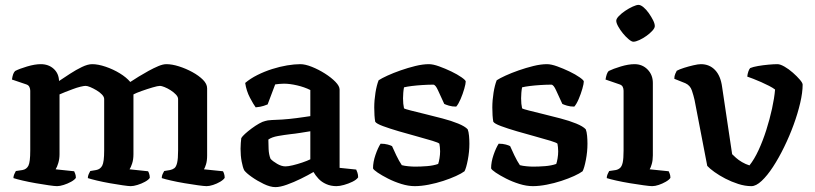

<svg xmlns="http://www.w3.org/2000/svg" viewBox="-20 -763 3342 787"><path d="M214 0Q204 0 180 -3.5Q156 -7 127 -12Q98 -17 72.5 -23Q47 -29 35 -33Q35 -41 38.5 -49Q42 -57 45 -62L72 -66Q89 -69 96.5 -84Q104 -99 104 -146V-391Q104 -399 100.5 -406.5Q97 -414 88 -417L29 -437Q31 -451 34 -459Q37 -467 42 -472Q59 -481 91 -490.5Q123 -500 147 -500Q179 -500 200 -481Q221 -462 222 -431Q243 -445 267.5 -461Q292 -477 316 -488.5Q340 -500 358 -500Q382 -500 413 -489.5Q444 -479 471 -462.5Q498 -446 514 -427Q529 -437 548.5 -449Q568 -461 589 -472.5Q610 -484 629 -492Q648 -500 662 -500Q685 -500 713.5 -491Q742 -482 768.5 -467.5Q795 -453 812 -436Q829 -419 829 -401V-126Q829 -104 824.5 -89.5Q820 -75 816 -69L894 -61Q896 -58 898.5 -50.5Q901 -43 901 -34Q896 -26 882.5 -18Q869 -10 853.5 -5Q838 0 827 0Q817 0 792 -3.5Q767 -7 737 -12Q707 -17 681 -23Q655 -29 643 -33Q643 -42 646.5 -49.5Q650 -57 653 -62L677 -66Q687 -68 694.5 -73.5Q702 -79 706 -95.5Q710 -112 710 -146V-357Q710 -366 701 -375.5Q692 -385 679.5 -393Q667 -401 654.5 -406Q642 -411 636 -411Q627 -411 605 -404.5Q583 -398 560.5 -390Q538 -382 527 -376V-131Q527 -109 521.5 -92.5Q516 -76 511 -69L587 -61Q589 -58 591.5 -50.5Q594 -43 594 -34Q589 -26 574.5 -18Q560 -10 543.5 -5Q527 0 516 0Q507 0 483 -3.5Q459 -7 430.5 -12Q402 -17 377 -23Q352 -29 340 -33Q340 -41 343.5 -49Q347 -57 350 -62L374 -66Q391 -69 399 -84Q407 -99 407 -146V-357Q407 -366 398 -375.5Q389 -385 375.5 -393Q362 -401 350 -406Q338 -411 331 -411Q324 -411 309.5 -407.5Q295 -404 278 -397.5Q261 -391 246.5 -385.5Q232 -380 224 -376V-131Q224 -112 219 -95Q214 -78 208 -69L284 -61Q286 -57 288.5 -50Q291 -43 291 -34Q286 -26 271.5 -18Q257 -10 241 -5Q225 0 214 0Z M1109 4Q1088 4 1061 -9Q1034 -22 1011.5 -38Q989 -54 981 -65Q975 -77 970.5 -101Q966 -125 966 -153Q966 -166 967 -177Q968 -188 969 -197Q973 -204 984.5 -214.5Q996 -225 1011.5 -236.5Q1027 -248 1042 -256.5Q1057 -265 1067 -267Q1075 -270 1094 -271Q1113 -272 1136 -273Q1151 -274 1166 -275.5Q1181 -277 1196 -279Q1211 -281 1225 -283Q1239 -285 1252 -287V-394Q1228 -406 1198 -413Q1168 -420 1144 -420Q1135 -420 1124.5 -419Q1114 -418 1108 -417L1077 -335Q1072 -333 1060.5 -329Q1049 -325 1028 -323Q1019 -335 1004.5 -362.5Q990 -390 985 -423Q1006 -441 1035 -455.5Q1064 -470 1095.5 -480Q1127 -490 1157 -495Q1187 -500 1211 -500Q1231 -500 1258.5 -489Q1286 -478 1312 -461.5Q1338 -445 1355 -427.5Q1372 -410 1372 -396V-75L1440 -68Q1442 -64 1445 -55.5Q1448 -47 1448 -36Q1441 -26 1424.5 -18Q1408 -10 1390 -5Q1372 0 1359 0Q1336 0 1317 -8.5Q1298 -17 1285.5 -30.5Q1273 -44 1265 -58Q1243 -45 1213.5 -30.5Q1184 -16 1156 -6Q1128 4 1109 4ZM1150 -81Q1161 -81 1180 -85.5Q1199 -90 1219.5 -97Q1240 -104 1252 -110V-225Q1233 -222 1211.5 -218.5Q1190 -215 1170 -213Q1145 -210 1119.5 -205.5Q1094 -201 1080 -191Q1080 -175 1081 -152Q1082 -129 1089 -112Q1098 -102 1116 -91.5Q1134 -81 1150 -81Z M1680 0Q1654 0 1625 -9Q1596 -18 1570.5 -31Q1545 -44 1528 -55.5Q1511 -67 1509 -73Q1509 -99 1519 -128Q1529 -157 1540 -174Q1557 -174 1569.5 -170.5Q1582 -167 1587 -164Q1593 -150 1604.5 -126Q1616 -102 1627 -86Q1638 -83 1654 -81.5Q1670 -80 1682 -80Q1704 -80 1730 -82Q1756 -84 1776 -91Q1779 -99 1781.5 -114Q1784 -129 1784 -143Q1784 -151 1783 -160Q1782 -169 1781 -174Q1778 -178 1752 -186Q1726 -194 1689 -204Q1652 -214 1614.5 -225Q1577 -236 1550 -246Q1523 -256 1518 -264Q1516 -275 1515 -290Q1514 -305 1514 -322Q1514 -352 1519 -383Q1524 -414 1532 -434Q1544 -442 1568 -453Q1592 -464 1622 -474.5Q1652 -485 1682.5 -492.5Q1713 -500 1738 -500Q1755 -500 1780 -491Q1805 -482 1830 -470Q1855 -458 1872 -446Q1889 -434 1889 -429Q1889 -420 1883 -399Q1877 -378 1868 -357Q1859 -336 1850 -326Q1833 -326 1820 -330Q1807 -334 1801 -337Q1786 -369 1775.5 -392.5Q1765 -416 1756 -416Q1736 -416 1712 -414.5Q1688 -413 1668 -410.5Q1648 -408 1636 -405Q1634 -395 1633 -382.5Q1632 -370 1632 -360Q1632 -348 1633 -338Q1634 -328 1636 -319Q1640 -316 1664 -310Q1688 -304 1722.5 -295.5Q1757 -287 1793.5 -277.5Q1830 -268 1858 -256.5Q1886 -245 1897 -233Q1901 -223 1902.5 -206.5Q1904 -190 1904 -174Q1904 -141 1897.5 -107.5Q1891 -74 1884 -61Q1872 -52 1849 -41.5Q1826 -31 1797 -21.5Q1768 -12 1737 -6Q1706 0 1680 0Z M2164 0Q2138 0 2109 -9Q2080 -18 2054.5 -31Q2029 -44 2012 -55.5Q1995 -67 1993 -73Q1993 -99 2003 -128Q2013 -157 2024 -174Q2041 -174 2053.5 -170.5Q2066 -167 2071 -164Q2077 -150 2088.5 -126Q2100 -102 2111 -86Q2122 -83 2138 -81.5Q2154 -80 2166 -80Q2188 -80 2214 -82Q2240 -84 2260 -91Q2263 -99 2265.5 -114Q2268 -129 2268 -143Q2268 -151 2267 -160Q2266 -169 2265 -174Q2262 -178 2236 -186Q2210 -194 2173 -204Q2136 -214 2098.5 -225Q2061 -236 2034 -246Q2007 -256 2002 -264Q2000 -275 1999 -290Q1998 -305 1998 -322Q1998 -352 2003 -383Q2008 -414 2016 -434Q2028 -442 2052 -453Q2076 -464 2106 -474.5Q2136 -485 2166.5 -492.5Q2197 -500 2222 -500Q2239 -500 2264 -491Q2289 -482 2314 -470Q2339 -458 2356 -446Q2373 -434 2373 -429Q2373 -420 2367 -399Q2361 -378 2352 -357Q2343 -336 2334 -326Q2317 -326 2304 -330Q2291 -334 2285 -337Q2270 -369 2259.5 -392.5Q2249 -416 2240 -416Q2220 -416 2196 -414.5Q2172 -413 2152 -410.5Q2132 -408 2120 -405Q2118 -395 2117 -382.5Q2116 -370 2116 -360Q2116 -348 2117 -338Q2118 -328 2120 -319Q2124 -316 2148 -310Q2172 -304 2206.5 -295.5Q2241 -287 2277.5 -277.5Q2314 -268 2342 -256.5Q2370 -245 2381 -233Q2385 -223 2386.5 -206.5Q2388 -190 2388 -174Q2388 -141 2381.5 -107.5Q2375 -74 2368 -61Q2356 -52 2333 -41.5Q2310 -31 2281 -21.5Q2252 -12 2221 -6Q2190 0 2164 0Z M2653 0Q2644 0 2618.5 -3.5Q2593 -7 2562.5 -12Q2532 -17 2505.5 -23Q2479 -29 2467 -33Q2467 -41 2470.5 -49Q2474 -57 2477 -62L2504 -66Q2514 -68 2521.5 -74.5Q2529 -81 2532.5 -97Q2536 -113 2536 -146V-391Q2536 -400 2532.5 -407Q2529 -414 2520 -417L2462 -437Q2464 -449 2467 -458Q2470 -467 2475 -472Q2493 -481 2524.5 -490.5Q2556 -500 2581 -500Q2613 -500 2634.5 -478Q2656 -456 2656 -423V-126Q2656 -106 2651.5 -90.5Q2647 -75 2643 -69L2721 -61Q2723 -57 2725.5 -50Q2728 -43 2728 -34Q2723 -26 2709 -18Q2695 -10 2680 -5Q2665 0 2653 0ZM2576 -592Q2569 -592 2557 -602Q2545 -612 2533.5 -626Q2522 -640 2514 -654.5Q2506 -669 2506 -678Q2506 -686 2516.5 -697Q2527 -708 2542.5 -718.5Q2558 -729 2573.5 -736Q2589 -743 2597 -743Q2606 -743 2617.5 -733.5Q2629 -724 2639.5 -709Q2650 -694 2657 -680Q2664 -666 2664 -656Q2664 -648 2654 -637Q2644 -626 2630 -616Q2616 -606 2601 -599Q2586 -592 2576 -592Z M3060 0Q3034 0 3006 -9Q2978 -18 2953 -31Q2928 -44 2908.5 -58Q2889 -72 2879 -83L2827 -353Q2823 -371 2816 -392Q2809 -413 2789 -422L2744 -440Q2744 -452 2748 -460.5Q2752 -469 2754 -473Q2765 -479 2784 -485Q2803 -491 2822.5 -495.5Q2842 -500 2853 -500Q2888 -500 2911 -476Q2934 -452 2940 -406L2981 -131Q2987 -125 2997 -116Q3007 -107 3021.5 -98.5Q3036 -90 3052 -85Q3072 -110 3089.5 -148Q3107 -186 3121 -230Q3135 -274 3144.5 -317.5Q3154 -361 3157 -396Q3148 -403 3132.5 -411Q3117 -419 3100 -426.5Q3083 -434 3067.5 -440Q3052 -446 3043 -449Q3044 -460 3047.5 -470Q3051 -480 3055 -484Q3067 -489 3087.5 -492.5Q3108 -496 3130 -498Q3152 -500 3167 -500Q3178 -500 3195.5 -490Q3213 -480 3230 -465Q3247 -450 3258.5 -436.5Q3270 -423 3270 -416Q3270 -384 3260 -341Q3250 -298 3233 -251.5Q3216 -205 3194 -160Q3172 -115 3148.5 -79Q3125 -43 3102 -21.5Q3079 0 3060 0Z"/></svg>

Font: Texturina 12pt SemiBold
Style: Regular
Weight: 600
Designer: Guillermo Torres Carreño
Foundry: Omnibus-Type
Version: Version 1.002